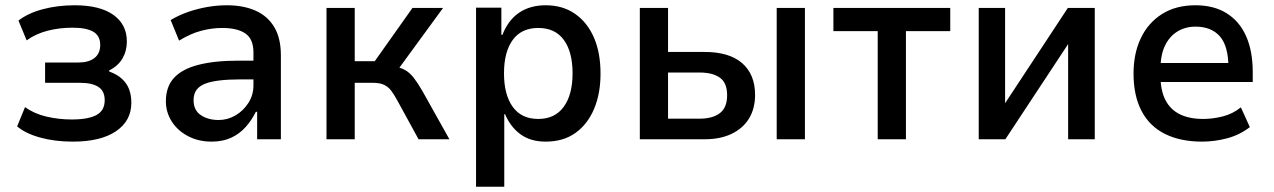

<svg xmlns="http://www.w3.org/2000/svg" viewBox="-20 -528 4831 728"><path d="M256 9Q188 9 132 -6.5Q76 -22 45 -49L75 -122Q109 -97 155.5 -86Q202 -75 252 -75Q315 -75 346 -92Q377 -109 377 -148Q377 -183 353 -198.5Q329 -214 284 -214H151V-291H278Q316 -291 338 -308Q360 -325 360 -358Q360 -392 334 -407.5Q308 -423 255 -423Q205 -423 160.5 -411.5Q116 -400 81 -375L50 -450Q86 -478 142 -493Q198 -508 263 -508Q359 -508 410 -471.5Q461 -435 461 -371Q461 -335 444.5 -306.5Q428 -278 394 -261V-257Q424 -246 442.5 -229Q461 -212 469.5 -189.5Q478 -167 478 -138Q478 -70 420 -30.5Q362 9 256 9Z M782 9Q733 9 693.5 -11.5Q654 -32 631.5 -67Q609 -102 609 -144Q609 -199 639.5 -232.5Q670 -266 731.5 -282Q793 -298 883 -298H956V-227H894Q847 -227 813 -223Q779 -219 757.5 -210.5Q736 -202 725 -187Q714 -172 714 -148Q714 -110 741.5 -91.5Q769 -73 809 -73Q843 -73 873 -90.5Q903 -108 922 -138Q941 -168 941 -204V-329Q941 -380 910.5 -401Q880 -422 822 -422Q784 -422 743.5 -411.5Q703 -401 659 -374L627 -452Q659 -471 694 -483Q729 -495 766 -501.5Q803 -508 841 -508Q902 -508 948 -488Q994 -468 1019.5 -426Q1045 -384 1045 -318V0H955V-104H950Q935 -73 912 -47Q889 -21 857 -6Q825 9 782 9Z M1218 0V-498H1325V-296H1401L1544 -498H1660L1481 -253L1468 -277Q1497 -273 1515 -263Q1533 -253 1548 -234Q1563 -215 1581 -184L1684 0H1567L1486 -148Q1474 -170 1463 -184.5Q1452 -199 1436 -206.5Q1420 -214 1394 -214H1325V0Z M1785 180V-499H1881V-396H1885Q1907 -452 1948.5 -480Q1990 -508 2049 -508Q2114 -508 2160.5 -475.5Q2207 -443 2232 -385.5Q2257 -328 2257 -249Q2257 -173 2232.5 -115Q2208 -57 2162 -24Q2116 9 2049 9Q1992 9 1954 -18.5Q1916 -46 1895 -95H1892V180ZM2021 -77Q2084 -77 2117.5 -123Q2151 -169 2151 -250Q2151 -331 2118 -376.5Q2085 -422 2021 -422Q1957 -422 1924 -376.5Q1891 -331 1891 -250Q1891 -169 1924 -123Q1957 -77 2021 -77Z M2406 0V-498H2513V-331H2652Q2745 -331 2794 -288.5Q2843 -246 2843 -168Q2843 -117 2820.5 -79.5Q2798 -42 2755 -21Q2712 0 2652 0ZM2513 -78H2632Q2682 -78 2709.5 -99Q2737 -120 2737 -167Q2737 -214 2709.5 -233.5Q2682 -253 2633 -253H2513ZM2925 0V-498H3032V0Z M3308 0V-410H3140V-498H3583V-410H3415V0Z M3691 0V-498H3791V-129H3786L4029 -498H4131V0H4030V-370H4036L3792 0Z M4538 9Q4456 9 4397.5 -20Q4339 -49 4308.5 -107Q4278 -165 4278 -249Q4278 -325 4305.5 -383Q4333 -441 4385.5 -474.5Q4438 -508 4513 -508Q4583 -508 4631.5 -477.5Q4680 -447 4705 -390.5Q4730 -334 4730 -254V-217H4361V-289H4655L4638 -269Q4638 -353 4605.5 -390Q4573 -427 4513 -427Q4475 -427 4445 -409Q4415 -391 4397.5 -355.5Q4380 -320 4380 -263V-244Q4380 -185 4399 -148.5Q4418 -112 4454 -94.5Q4490 -77 4542 -77Q4578 -77 4616 -86.5Q4654 -96 4685 -121L4719 -46Q4680 -16 4632.5 -3.5Q4585 9 4538 9Z"/></svg>

Font: Nunito Sans 7pt SemiCondensed SemiBold
Style: Regular
Weight: 600
Width: 4
Designer: Vernon Adams
Foundry: Vernon Adams
Version: Version 3.101;gftools[0.9.27]